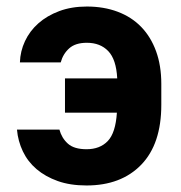

<svg xmlns="http://www.w3.org/2000/svg" viewBox="-20 -559 555 588"><path d="M245 9Q195 9 157 -4.5Q119 -18 92 -41Q65 -64 50 -95.5Q35 -127 32 -162H162Q169 -136 188 -119Q207 -102 245 -102Q286 -102 310 -127Q334 -152 338 -214H179V-319H339Q336 -377 311.5 -402.5Q287 -428 246 -428Q211 -428 192 -411Q173 -394 166 -368H41Q42 -402 56.5 -433Q71 -464 97.5 -487.5Q124 -511 161.5 -525Q199 -539 246 -539Q298 -539 340.5 -523Q383 -507 412.5 -476.5Q442 -446 458 -402Q474 -358 474 -302V-238Q474 -118 412.5 -54.5Q351 9 245 9Z"/></svg>

Font: 
Style: 㨦
Weight: 700
Designer: A.Korolkova, Vitaly Kuzmin
Foundry: ParaType Ltd
Version: Version 2.000